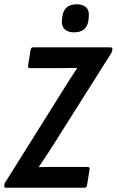

<svg xmlns="http://www.w3.org/2000/svg" viewBox="-36 -876 545 896"><path d="M-8 0Q-18 0 -16 -10L-15 -15Q-15 -22 -9 -29L258 -455Q274 -481 291 -507.5Q308 -534 324 -558V-559Q301 -559 278.5 -558.5Q256 -558 233 -558H105Q93 -558 95 -570L107 -644Q109 -655 119 -655H480Q490 -655 488 -645V-640Q487 -636 485.5 -632.5Q484 -629 482 -626L209 -194Q193 -169 177 -144.5Q161 -120 145 -97V-96Q169 -97 192 -97Q215 -97 237 -97H372Q384 -97 382 -85L370 -11Q368 0 358 0ZM309 -725Q280 -725 265 -740.5Q250 -756 253 -784L255 -798Q262 -856 322 -856Q352 -856 367 -840.5Q382 -825 378 -797L377 -783Q370 -725 309 -725Z"/></svg>

Font: Sofia Sans Condensed
Style: Bold Italic
Weight: 700
Italic angle: -9°
Version: Version 4.100